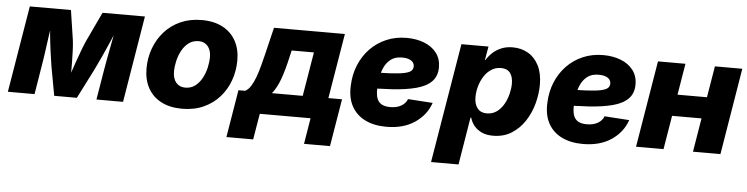

<svg xmlns="http://www.w3.org/2000/svg" viewBox="-46 -762 4605 1183"><g transform="rotate(5 2257.0 -170.5)"><path d="M8.8 0 97.7 -535.6H352.1L379.9 -352.1Q383.3 -325.7 384.8 -290Q386.2 -254.4 386.7 -215.8Q387.2 -177.2 387 -140.9Q386.7 -104.5 386.2 -76.7H362.8Q371.6 -104.5 383.5 -140.9Q395.5 -177.2 408.9 -215.8Q422.4 -254.4 435.8 -290Q449.2 -325.7 460.9 -352.1L547.4 -535.6H809.6L721.2 0H556.6L586.4 -179.2Q590.8 -205.6 597.2 -240.7Q603.5 -275.9 611.1 -315.2Q618.7 -354.5 626 -393.3Q633.3 -432.1 639.2 -466.3H652.8Q633.8 -416.5 611.6 -364.5Q589.4 -312.5 567.1 -264.6Q544.9 -216.8 526.4 -179.2L435.5 0H295.4L262.7 -179.2Q256.3 -218.3 249.8 -266.4Q243.2 -314.5 238 -366.2Q232.9 -418 230.5 -466.3H245.1Q239.7 -431.6 234.1 -392.8Q228.5 -354 223.1 -314.9Q217.8 -275.9 212.9 -241Q208 -206.1 203.1 -179.2L173.8 0Z M1086.9 10.7Q1011.2 10.7 957.5 -17.3Q903.8 -45.4 875.5 -96.7Q847.2 -147.9 847.2 -217.3Q847.2 -283.2 868.9 -342.3Q890.6 -401.4 931.4 -447Q972.2 -492.7 1030.3 -518.6Q1088.4 -544.4 1161.1 -544.4Q1236.8 -544.4 1290.3 -516.1Q1343.8 -487.8 1372.1 -436.5Q1400.4 -385.3 1400.4 -316.4Q1400.4 -251 1379.4 -192.1Q1358.4 -133.3 1317.9 -87.6Q1277.3 -42 1219.2 -15.6Q1161.1 10.7 1086.9 10.7ZM1094.7 -120.6Q1130.4 -120.6 1156 -140.1Q1181.6 -159.7 1198.2 -190.4Q1214.8 -221.2 1222.7 -256.1Q1230.5 -291 1230.5 -320.8Q1230.5 -350.1 1220.9 -370.6Q1211.4 -391.1 1194.3 -402.1Q1177.2 -413.1 1153.3 -413.1Q1117.7 -413.1 1091.8 -393.6Q1065.9 -374 1049.6 -343.5Q1033.2 -313 1025.4 -278.6Q1017.6 -244.1 1017.6 -213.4Q1017.6 -169.9 1038.3 -145.3Q1059.1 -120.6 1094.7 -120.6Z M1374.5 160.6 1423.3 -133.3H1464.4Q1484.4 -143.1 1499.5 -167.2Q1514.6 -191.4 1526.9 -224.4Q1539.1 -257.3 1548.6 -293.9Q1558.1 -330.6 1566.9 -365.2L1607.9 -535.6H2046.4L1979.5 -133.3H2064L2015.1 160.6H1854.5L1880.9 0H1566.9L1540 160.6ZM1630.4 -133.3H1820.8L1866.2 -405.8H1728.5L1719.2 -365.2Q1700.7 -282.2 1680.2 -225.8Q1659.7 -169.4 1630.4 -133.3Z M2350.6 11.7Q2273.9 11.7 2218.5 -15.6Q2163.1 -43 2134.8 -95.5Q2106.4 -147.9 2110.4 -223.1Q2112.8 -290.5 2136.7 -348.9Q2160.6 -407.2 2202.6 -451.2Q2244.6 -495.1 2302 -520Q2359.4 -544.9 2428.2 -544.9Q2488.3 -544.9 2536.6 -526.1Q2585 -507.3 2613.3 -470.7Q2641.6 -434.1 2641.6 -381.3Q2641.6 -327.1 2609.4 -293.9Q2577.1 -260.7 2515.6 -244.1Q2454.1 -227.5 2366.5 -221.9Q2278.8 -216.3 2167.5 -216.3L2184.1 -315.4Q2279.3 -315.4 2338.9 -318.4Q2398.4 -321.3 2430.4 -327.9Q2462.4 -334.5 2474.4 -345.7Q2486.3 -356.9 2486.3 -373.5Q2486.3 -396 2466.6 -408.9Q2446.8 -421.9 2410.6 -421.9Q2367.2 -421.9 2340.6 -401.1Q2314 -380.4 2299.8 -348.4Q2285.6 -316.4 2280.5 -281.7Q2275.4 -247.1 2274.4 -218.8Q2272.9 -188 2279.5 -163.6Q2286.1 -139.2 2306.2 -125.2Q2326.2 -111.3 2363.8 -111.3Q2403.8 -111.3 2431.2 -127Q2458.5 -142.6 2468.8 -169.9L2622.1 -159.7Q2595.7 -83 2525.1 -35.6Q2454.6 11.7 2350.6 11.7Z M2644 204.1 2767.1 -535.6H2934.6L2919.9 -451.2H2922.9Q2939 -477.5 2962.2 -498.5Q2985.4 -519.5 3015.9 -531.7Q3046.4 -543.9 3084 -543.9Q3137.7 -543.9 3179.7 -519.5Q3221.7 -495.1 3246.1 -447Q3270.5 -398.9 3270.5 -329.1Q3270.5 -271.5 3254.4 -211.9Q3238.3 -152.3 3205.8 -102.5Q3173.3 -52.7 3124.3 -21.7Q3075.2 9.3 3009.3 9.3Q2967.8 9.3 2938.7 -4.6Q2909.7 -18.6 2891.8 -41Q2874 -63.5 2866.7 -89.8H2862.3L2814 204.1ZM2959 -124.5Q2995.1 -124.5 3021.2 -143.6Q3047.4 -162.6 3064.5 -192.9Q3081.5 -223.1 3089.8 -257.1Q3098.1 -291 3098.1 -320.3Q3098.1 -363.3 3079.6 -387Q3061 -410.6 3023.9 -410.6Q2989.7 -410.6 2963.4 -393.3Q2937 -376 2918.7 -347.2Q2900.4 -318.4 2891.1 -284.7Q2881.8 -251 2881.8 -218.3Q2881.8 -174.3 2901.9 -149.4Q2921.9 -124.5 2959 -124.5Z M3566.4 11.7Q3489.7 11.7 3434.3 -15.6Q3378.9 -43 3350.6 -95.5Q3322.3 -147.9 3326.2 -223.1Q3328.6 -290.5 3352.5 -348.9Q3376.5 -407.2 3418.5 -451.2Q3460.4 -495.1 3517.8 -520Q3575.2 -544.9 3644 -544.9Q3704.1 -544.9 3752.4 -526.1Q3800.8 -507.3 3829.1 -470.7Q3857.4 -434.1 3857.4 -381.3Q3857.4 -327.1 3825.2 -293.9Q3793 -260.7 3731.4 -244.1Q3669.9 -227.5 3582.3 -221.9Q3494.6 -216.3 3383.3 -216.3L3399.9 -315.4Q3495.1 -315.4 3554.7 -318.4Q3614.3 -321.3 3646.2 -327.9Q3678.2 -334.5 3690.2 -345.7Q3702.1 -356.9 3702.1 -373.5Q3702.1 -396 3682.4 -408.9Q3662.6 -421.9 3626.5 -421.9Q3583 -421.9 3556.4 -401.1Q3529.8 -380.4 3515.6 -348.4Q3501.5 -316.4 3496.3 -281.7Q3491.2 -247.1 3490.2 -218.8Q3488.8 -188 3495.4 -163.6Q3502 -139.2 3522 -125.2Q3542 -111.3 3579.6 -111.3Q3619.6 -111.3 3647 -127Q3674.3 -142.6 3684.6 -169.9L3837.9 -159.7Q3811.5 -83 3741 -35.6Q3670.4 11.7 3566.4 11.7Z M4351.6 -341.8 4329.6 -209H4049.8L4071.8 -341.8ZM4152.8 -535.6 4064 0H3894L3982.9 -535.6ZM4504.4 -535.6 4416 0H4246.1L4335 -535.6Z"/></g></svg>

Font: Inter 20pt ExtraBold
Style: Italic
Weight: 800
Italic angle: -9.3988°
Version: Version 4.001;git-66647c0bb